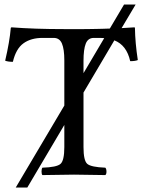

<svg xmlns="http://www.w3.org/2000/svg" viewBox="-20 -774 637 851"><path d="M350.1 -122.1Q350.1 -62 366.9 -47.6Q383.8 -33.2 446.8 -30.8Q451.7 -25.9 451.9 -13.9Q452.1 -2 446.8 2Q346.7 0 308.1 0Q266.1 0 168 2Q164.1 -2 164.1 -13.9Q164.1 -25.9 168 -30.8Q231 -32.7 248 -47.4Q265.1 -62 265.1 -122.1V-220.2L101.1 57.1H49.8L265.1 -306.2V-506.8Q265.1 -555.7 254.6 -580.8Q244.1 -606 217.8 -606H168.9Q117.2 -606 84 -582Q50.8 -558.1 37.1 -500Q16.1 -500 2.9 -504.9Q22.9 -590.8 27.8 -649.9Q27.8 -652.8 32.2 -652.8Q133.3 -645 265.1 -645H351.1Q364.3 -645 378.7 -645.3Q393.1 -645.5 408 -645.8Q422.9 -646 437.5 -646.5Q452.1 -647 466.8 -647.5L529.8 -753.9H581.1L519 -649.4Q557.6 -651.4 575.2 -652.8Q578.1 -652.8 578.1 -649.9Q579.1 -584 590.8 -507.8Q579.6 -502.9 557.1 -502.9Q541.5 -573.7 486.8 -595.2L350.1 -363.8ZM350.1 -449.7 441.9 -605Q439 -605.5 436 -605.5Q433.1 -605.5 430.2 -605.7Q427.2 -606 424.3 -606Q421.4 -606 418 -606H396Q370.1 -606 360.1 -580.6Q350.1 -555.2 350.1 -503.9Z"/></svg>

Font: Linux Libertine Capitals
Style: Small Caps
Weight: 400
Designer: Philipp H. Poll
Foundry: Philipp H. Poll
Version: Version 5.1.3